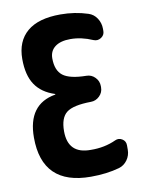

<svg xmlns="http://www.w3.org/2000/svg" viewBox="-84 -801 669 872"><g transform="rotate(-10 250.0 -365.0)"><path d="M401.4 -133.8Q418 -141.6 434.1 -131.8Q450.2 -122.1 450.2 -102.5V-82Q450.2 -55.7 435.1 -34.7Q419.9 -13.7 396.5 -6.8Q337.9 9.8 264.6 9.8Q40 9.8 40 -210Q40 -363.3 168.9 -385.7Q169.9 -385.7 169.9 -387.7Q169.9 -388.7 168.9 -388.7Q108.4 -408.2 79.1 -452.1Q49.8 -496.1 49.8 -570.3Q49.8 -652.3 101.6 -696.3Q153.3 -740.2 254.9 -740.2Q322.3 -740.2 381.8 -720.7Q406.2 -712.9 420.4 -690.9Q434.6 -668.9 434.6 -642.6V-631.8Q434.6 -613.3 418 -602.5Q401.4 -591.8 382.8 -599.6Q331.1 -622.1 280.3 -622.1Q234.4 -622.1 209.5 -603Q184.6 -584 184.6 -549.8Q184.6 -494.1 215.8 -470.2Q247.1 -446.3 323.2 -445.3Q346.7 -445.3 363.3 -428.2Q379.9 -411.1 379.9 -387.7V-381.8Q379.9 -358.4 362.8 -341.8Q345.7 -325.2 323.2 -325.2Q241.2 -324.2 210.4 -300.3Q179.7 -276.4 179.7 -214.8Q179.7 -109.4 285.2 -110.4Q348.6 -109.4 401.4 -133.8Z"/></g></svg>

Font: Rounded Mgen+ 2m bold
Style: Bold
Weight: 700
Designer: [Source Han Sans]
Ryoko NISHIZUKA  (kana & ideographs); Paul D. Hunt (Latin, Greek & Cyrillic); Wenlong ZHANG  (bopomofo
Version: Version 1.059.20150602